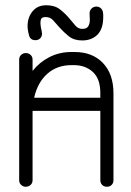

<svg xmlns="http://www.w3.org/2000/svg" viewBox="-20 -711 497 731"><path d="M104 -25Q104 -14 96.5 -7Q89 0 78 0Q68 0 60.5 -7Q53 -14 53 -25V-484Q53 -495 60.5 -502Q68 -509 78 -509Q89 -509 96.5 -502Q104 -495 104 -484V-441Q130 -474 168 -493.5Q206 -513 252 -513H264Q332 -513 372 -471Q412 -429 412 -356V-25Q412 -14 405 -7Q398 0 387 0Q376 0 369 -7Q362 -14 362 -25V-289H104Q104 -285 104 -280ZM252 -463Q197 -463 160 -430Q123 -397 110 -339H362V-356Q362 -411 333.5 -437Q305 -463 262 -463ZM321 -660Q321 -671 328.5 -678.5Q336 -686 347 -686Q357 -686 364 -679.5Q371 -673 372 -664Q373 -659 373 -654.5Q373 -650 373 -646Q373 -601 351 -579Q329 -557 293 -557Q262 -557 242.5 -572.5Q223 -588 207 -606Q193 -622 182 -634Q171 -646 154 -646Q142 -646 138 -641Q134 -636 134 -622Q134 -612 139 -591Q140 -587 140 -583Q140 -572 133 -565Q126 -558 115 -558Q96 -558 91 -575Q85 -596 85 -612Q85 -645 104 -668Q123 -691 156 -691Q188 -691 208 -675.5Q228 -660 244 -641Q257 -625 267.5 -613Q278 -601 294 -601Q310 -601 316 -611Q322 -621 322 -635Q322 -649 321 -660Z"/></svg>

Font: Libertine Sup
Style: Regular
Weight: 400
Designer: Bastien Sozeau
Foundry: NBR — Bastien Sozeau
Version: Version 2.003; ttfautohint (v1.8.4.7-5d5b);gftools[0.9.33]